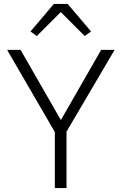

<svg xmlns="http://www.w3.org/2000/svg" viewBox="-20 -950 615 970"><path d="M316 0H257V-283L16 -698H84L286 -346H289L491 -698H559L316 -285ZM252 -930H322L440 -791L408 -768L287 -889L166 -768L134 -791Z"/></svg>

Font: IBM Plex Sans Light
Style: Regular
Weight: 300
Designer: Mike Abbink, Paul van der Laan, Pieter van Rosmalen
Foundry: Bold Monday
Version: Version 3.201